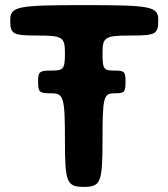

<svg xmlns="http://www.w3.org/2000/svg" viewBox="-20 -731 658 751"><path d="M471 -411C471 -451 467 -455 426 -455C385 -455 381 -461 381 -524C381 -586 391 -592 490 -592C589 -592 599 -597 599 -652C599 -706 572 -711 310 -711C47 -711 20 -706 20 -652C20 -597 30 -592 127 -592C224 -592 234 -586 234 -524C234 -461 229 -455 182 -455C134 -455 129 -451 129 -411C129 -370 134 -366 182 -366C229 -366 234 -349 234 -183C234 -17 241 0 308 0C374 0 381 -17 381 -183C381 -349 385 -366 426 -366C467 -366 471 -370 471 -411Z"/></svg>

Font: Asimov Print
Style: A
Weight: 500
Designer: Google
Version: Version 2.000980: 2014